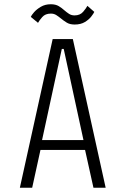

<svg xmlns="http://www.w3.org/2000/svg" viewBox="-20 -884 590 904"><path d="M477.5 0H420L380.5 -178H170.5L131.5 0H73.5L228 -700H323ZM271 -653.5 178 -224.5H373L280 -653.5ZM331.5 -768.5Q308.5 -768.5 293.8 -777.8Q279 -787 267 -797Q256 -806 245 -813Q234 -820 219.5 -820Q193 -820 178.8 -803.5Q164.5 -787 159 -776.5L125 -804.5Q127.5 -811.5 139.8 -825.8Q152 -840 172.2 -852Q192.5 -864 219 -864Q242 -864 256.8 -855Q271.5 -846 283 -835.5Q294 -826 305 -818.8Q316 -811.5 331 -811.5Q357 -811.5 371.5 -828.5Q386 -845.5 391.5 -856.5L424 -828Q421 -821 410.2 -806.8Q399.5 -792.5 380 -780.5Q360.5 -768.5 331.5 -768.5Z"/></svg>

Font: Trispace SemiCondensed ExtraLight
Style: Regular
Weight: 200
Width: 4
Designer: Tyler Finck
Foundry: Etcetera Type Company
Version: Version 1.210; ttfautohint (v1.8.3)